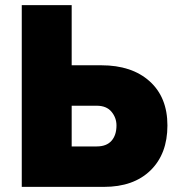

<svg xmlns="http://www.w3.org/2000/svg" viewBox="-20 -730 693 750"><path d="M65 0V-710H260V-475H376Q495 -475 564.5 -412.5Q634 -350 634 -240Q634 -129 568 -64.5Q502 0 386 0ZM260 -158H358Q396 -158 415.5 -180Q435 -202 435 -240Q435 -270 415.5 -293.5Q396 -317 358 -317H260Z"/></svg>

Font: Raleway Black
Style: Regular
Weight: 900
Designer: Matt McInerney, Pablo Impallari, Rodrigo Fuenzalida
Foundry: Matt McInerney, Pablo Impallari, Rodrigo Fuenzalida
Version: Version 4.026